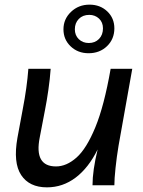

<svg xmlns="http://www.w3.org/2000/svg" viewBox="-20 -797 615 826"><path d="M182 9Q106 9 71 -44Q36 -97 55 -204L78 -328Q96 -421 102 -501H198Q195 -458 188 -409.5Q181 -361 174 -326L151 -206Q126 -81 221 -81Q266 -81 309 -119Q352 -157 390 -249Q428 -341 456 -501H549L490 -170Q482 -122 477 -74.5Q472 -27 472 0H378Q378 -63 400 -154Q361 -75 305.5 -33Q250 9 182 9ZM361 -568Q315 -568 284 -597.5Q253 -627 253 -671Q253 -715 285.5 -746Q318 -777 365 -777Q411 -777 441.5 -748Q472 -719 472 -675Q472 -629 440.5 -598.5Q409 -568 361 -568ZM362 -612Q389 -612 406 -629.5Q423 -647 423 -675Q423 -701 406 -717Q389 -733 364 -733Q336 -733 319 -715.5Q302 -698 302 -671Q302 -645 319 -628.5Q336 -612 362 -612Z"/></svg>

Font: Livvic Medium
Style: Italic
Weight: 500
Italic angle: -10°
Designer: Jacques Le Bailly, Baron von Fonthausen
Version: Version 1.001; ttfautohint (v1.8.2)